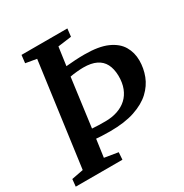

<svg xmlns="http://www.w3.org/2000/svg" viewBox="-173 -876 966 1010"><g transform="rotate(-30 309.5 -371.5)"><path d="M-2 0 2.5 -44 73.5 -57.5 158.5 -684 92 -695.5 97.5 -743H376L370.5 -695.5L288 -684.5L272.5 -573.5Q298 -576 328 -577.8Q358 -579.5 384.5 -579.5Q471.5 -579.5 523 -556.5Q574.5 -533.5 597.2 -494.8Q620 -456 620 -408Q620 -360.5 603 -316.2Q586 -272 548.8 -237.2Q511.5 -202.5 450.2 -182Q389 -161.5 300.5 -161.5Q269.5 -161.5 248.2 -162.8Q227 -164 217 -165L202 -57.5L284.5 -44L281.5 0ZM264 -515 225 -222Q242.5 -220.5 262.5 -220Q282.5 -219.5 305.5 -219.5Q345.5 -219.5 378.8 -230.8Q412 -242 435.8 -263.8Q459.5 -285.5 472.2 -318Q485 -350.5 484.5 -393.5Q483.5 -436 468.5 -464.8Q453.5 -493.5 423.2 -508.2Q393 -523 345.5 -523Q330 -523 305.5 -520.8Q281 -518.5 264 -515Z"/></g></svg>

Font: Merriweather Light 18pt SemiBold
Style: Italic
Weight: 600
Italic angle: -7.8°
Version: Version 2.101